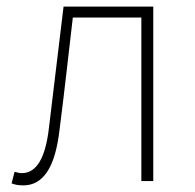

<svg xmlns="http://www.w3.org/2000/svg" viewBox="-20 -547 588 580"><path d="M51 13Q39 13 31 11.5Q23 10 15 7L24 -28Q29 -27 34 -25.5Q39 -24 46 -24Q79 -24 99.5 -58Q120 -92 128 -162Q139 -254 150 -345Q161 -436 172 -527H443V0H407V-494H200Q190 -409 180.5 -325.5Q171 -242 160 -156Q150 -69 122.5 -28Q95 13 51 13Z"/></svg>

Font: Noto Sans KR Thin
Style: Regular
Weight: 100
Designer: Ryoko NISHIZUKA 西塚涼子 (kana, bopomofo & ideographs); Paul D. Hunt (Latin, Greek & Cyrillic); Sandoll Communications 산돌커뮤니
Foundry: Adobe
Version: Version 2.004-H2;hotconv 1.0.118;makeotfexe 2.5.65603